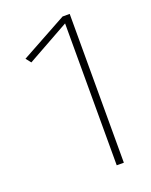

<svg xmlns="http://www.w3.org/2000/svg" viewBox="-128 -739 639 810"><g transform="rotate(-20 191.0 -334.0)"><path d="M286 0V-668H254L46 -554L64 -531L254 -637V0Z"/></g></svg>

Font: Gantari Thin
Style: Regular
Weight: 250
Designer: Anugrah Pasau
Foundry: Lafontype
Version: Version 1.000